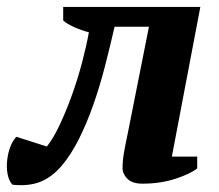

<svg xmlns="http://www.w3.org/2000/svg" viewBox="-43 -520 631 553"><path d="M386 -443H287Q274 -386 259 -328Q244 -270 225.5 -217.5Q207 -165 184.5 -120Q162 -75 135 -43Q107 -10 73.5 3.5Q40 17 -7 12Q-17 2 -21 -18Q-25 -38 -22 -61Q-20 -79 -13.5 -96.5Q-7 -114 4 -126L92 -98Q111 -122 129.5 -161.5Q148 -201 164.5 -247Q181 -293 193.5 -340.5Q206 -388 213 -427Q193 -432 171.5 -441.5Q150 -451 139 -461V-500H534L452 -69H525V-35Q505 -19 462 -5Q419 9 367 9Q338 9 324 -5Q310 -19 310 -36Q310 -58 314.5 -83Q319 -108 324 -131Z"/></svg>

Font: PT Serif
Style: Bold Italic
Weight: 700
Italic angle: -12°
Designer: A.Korolkova, O.Umpeleva, V.Yefimov
Foundry: ParaType Ltd
Version: Version 1.000W OFL